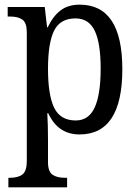

<svg xmlns="http://www.w3.org/2000/svg" viewBox="-20 -566 594 824"><path d="M16 197H23Q58 197 76.5 182.5Q95 168 95 125V-427Q95 -468 76.5 -481.5Q58 -495 24 -495H13V-536H172L182 -449H185Q207 -496 239.5 -521Q272 -546 322 -546Q505 -546 505 -269Q505 11 321 11Q229 11 187 -80H183Q186 -29 186 34V130Q186 170 205 183.5Q224 197 258 197H268V238H16ZM412 -272Q412 -381 386.5 -434Q361 -487 304 -487Q238 -487 212 -434Q186 -381 186 -271Q186 -158 212.5 -103.5Q239 -49 305 -49Q361 -49 386.5 -105Q412 -161 412 -272Z"/></svg>

Font: Noto Serif Narrow
Style: Regular
Weight: 400
Width: 4
Designer: Monotype Design Team
Foundry: Monotype Imaging Inc.
Version: Version 1.001